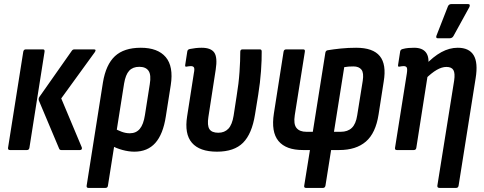

<svg xmlns="http://www.w3.org/2000/svg" viewBox="-20 -733 2365 938"><path d="M279.3 0Q271.6 0 269 -6.6L170.1 -241.4Q166.7 -250 172.1 -259L330.9 -485Q335.5 -491.7 342.9 -491.7H439Q452.2 -491.7 443.2 -478.2L279.2 -252.2L379.4 -13.4Q381.4 -8.2 379.2 -4.1Q377 0 370.8 0ZM28.5 0Q17.9 0 19.3 -11L93.7 -480.6Q96.1 -491.7 105.7 -491.7H190.1Q199.1 -491.7 197.7 -480.6L123.7 -11Q121.9 0 111.7 0Z M411.9 185Q401.9 185 403.3 174L482.9 -330.2Q497.3 -417.4 541.5 -458.6Q585.8 -499.7 667.9 -499.7Q750.8 -499.7 789.6 -454.1Q828.3 -408.4 814.3 -317.6L790.1 -164Q776.7 -77 738.7 -34.5Q700.7 8 636.4 8Q609 8 578.4 -0.3Q547.8 -8.6 525.2 -21.8L537.3 -106.8Q554.2 -96.8 574.2 -89.4Q594.2 -81.9 614.1 -81.9Q645 -81.9 663 -103.5Q681.1 -125.1 688.1 -171.2L711.7 -321.4Q719.3 -366.9 705.9 -386.8Q692.4 -406.6 660.5 -406.6Q628.9 -406.6 611.1 -387.4Q593.4 -368.1 586.3 -325.2L507.3 174Q505.9 185 495.4 185Z M1039.9 8Q955.4 8 917.8 -35.2Q880.3 -78.4 894.3 -165.3L927.1 -375.8Q931.3 -395.8 927.8 -402.9Q924.3 -410 912.3 -410Q907.7 -410 902.1 -409.2Q896.4 -408.4 890.8 -407.4Q883.2 -405.8 884.8 -415.8L895 -481.8Q896.4 -491.4 907.4 -493.6Q921.1 -496.4 935.9 -498.1Q950.7 -499.7 965.2 -499.7Q1010.5 -499.7 1026.8 -476.2Q1043.1 -452.6 1033.9 -393.3L998.1 -161.5Q991.7 -120.8 1002.9 -102.6Q1014.2 -84.5 1046.6 -84.5Q1076.9 -84.5 1095.6 -104.1Q1114.2 -123.8 1121.3 -167.9L1136 -263.5Q1146.3 -324.9 1150.1 -381.4Q1154 -438 1153.8 -479.8Q1153.8 -491.7 1164.4 -491.7H1249.9Q1258.5 -491.7 1258.5 -481.6Q1259.1 -441.6 1255.1 -385.7Q1251.1 -329.9 1241.5 -270.2L1225.9 -174Q1210.9 -79.2 1167.4 -35.6Q1124 8 1039.9 8Z M1474.8 185Q1464.2 185 1466.2 174L1494.2 0H1460Q1377 0 1340.5 -44.1Q1303.9 -88.2 1318.1 -179.1L1365.3 -480.2Q1367.3 -491.7 1377.7 -491.7H1461.7Q1471.3 -491.7 1469.3 -480.2L1420.1 -170.3Q1413.3 -126.6 1428.5 -107.9Q1443.6 -89.1 1477.1 -89.1H1508.2L1569.6 -476Q1571.6 -486.2 1581.2 -487.6Q1607.2 -492 1643.9 -495.9Q1680.7 -499.7 1720 -499.7Q1802.3 -499.7 1835.5 -459Q1868.7 -418.3 1854.6 -334.8L1829.5 -173.7Q1815.4 -82.5 1767.4 -41.3Q1719.4 0 1637.6 0H1597.6L1570 174Q1567.6 185 1558.3 185ZM1611.6 -89.1H1644.3Q1678.8 -89.1 1698.7 -108.2Q1718.7 -127.2 1725.1 -169.7L1752.1 -338.3Q1758.1 -376.8 1745.9 -392.6Q1733.7 -408.5 1706.4 -408.5Q1693.6 -408.5 1682.9 -407.7Q1672.3 -406.9 1661.7 -404.9Z M2127.1 185Q2115.3 185 2116.7 173.6L2198.7 -339.3Q2203.9 -375.2 2195.1 -390.6Q2186.3 -406 2160.8 -406Q2138.7 -406 2113.4 -391.4Q2088 -376.8 2056.5 -345.6L2056.2 -413.6Q2096.6 -456.6 2136.2 -478.2Q2175.7 -499.7 2216.3 -499.7Q2271.5 -499.7 2293.8 -463.5Q2316.1 -427.2 2303.7 -350.8L2220.5 173.6Q2218.7 185 2208.5 185ZM1918.5 0Q1908.1 0 1909.9 -11L1967.7 -375.1Q1970.9 -396.8 1967.1 -403.4Q1963.3 -410 1951.7 -410Q1947.1 -410 1941.8 -409.2Q1936.4 -408.4 1930.8 -407.4Q1923.2 -405.8 1924.8 -415.8L1935 -481.8Q1936.8 -491.4 1947.4 -493.6Q1961.1 -497.4 1975.4 -498.6Q1989.7 -499.7 2003.2 -499.7Q2043.4 -499.7 2060.9 -476.8Q2078.3 -453.8 2071.5 -410.6L2068.9 -394.9L2070.5 -372L2013.9 -11Q2012.5 0 2001.5 0ZM2118.3 -546Q2112.7 -546 2111.5 -550.3Q2110.3 -554.6 2112.7 -559.8L2168.2 -701.8Q2171 -708.4 2175.5 -710.8Q2180 -713.2 2186.4 -713.2H2266.7Q2273.5 -713.2 2274.7 -708.7Q2275.9 -704.2 2273.1 -698.4L2195.6 -557.4Q2189.6 -546 2175.9 -546Z"/></svg>

Font: Sofia Sans Condensed
Style: Italic
Weight: 400
Italic angle: -9°
Designer: Botio Nikoltchev, Ani Petrova
Foundry: lettersoup
Version: Version 4.101